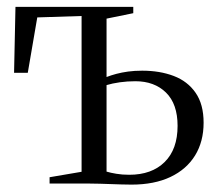

<svg xmlns="http://www.w3.org/2000/svg" viewBox="-20 -522 624 546"><path d="M354 3Q340.5 3 325.5 2.5Q310.5 2 295.2 1.5Q280 1 264.8 0.5Q249.5 0 235 0H121V-18L212 -33.5V-476.5L86 -472.5L59 -315H20L24 -502.5H359V-484.5L283 -469V-303Q296 -308 311 -312Q326 -316 344.2 -318.5Q362.5 -321 384.5 -321Q434.5 -321 474 -306Q513.5 -291 536.2 -258.2Q559 -225.5 559 -173Q559 -119.5 534.8 -80Q510.5 -40.5 464.8 -18.8Q419 3 354 3ZM347.5 -25Q411.5 -25 448.2 -61.2Q485 -97.5 485 -164Q485 -226.5 452 -258.8Q419 -291 365 -291Q342 -291 320.8 -288Q299.5 -285 283 -280V-34Q294.5 -30.5 311 -27.8Q327.5 -25 347.5 -25Z"/></svg>

Font: Merriweather 144pt Light
Style: Regular
Weight: 300
Version: Version 2.100